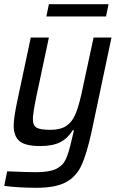

<svg xmlns="http://www.w3.org/2000/svg" viewBox="-21 -688 571 911"><path d="M-1 194 13 125Q113 129 149 129Q212 129 244 114Q276 99 290.5 69Q305 39 319 -24Q323 -43 330 -70H324Q302 -33 266 -14Q230 5 170 5Q100 5 72 -18Q44 -41 44 -92Q44 -127 59 -199L125 -510H211L150 -223Q135 -148 135 -124Q135 -92 153 -82Q171 -72 219 -72Q265 -72 292.5 -90Q320 -108 335.5 -143Q351 -178 365 -240L423 -510H508L414 -65Q391 41 366 95.5Q341 150 292 176.5Q243 203 153 203Q67 203 -1 194ZM199 -610 211 -668H494L482 -610Z"/></svg>

Font: Saira Semi Condensed
Style: Italic
Weight: 400
Width: 4
Italic angle: -12°
Designer: Hector Gatti with collaboration of the Omnibus-Type team
Foundry: Omnibus-Type
Version: Version 1.001; ttfautohint (v1.8)